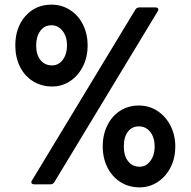

<svg xmlns="http://www.w3.org/2000/svg" viewBox="-20 -795 822 828"><path d="M46 -599Q46 -676 89.5 -725.5Q133 -775 202 -775Q246 -775 282 -752Q318 -729 338 -688.5Q358 -648 358 -599Q358 -550 338 -509.5Q318 -469 283 -445.5Q248 -422 205 -422Q159 -422 122.5 -444.5Q86 -467 66 -507.5Q46 -548 46 -599ZM128 0Q122 0 118.5 -2.5Q115 -5 115 -9Q115 -13 118 -17L564 -754Q570 -763 581 -763H650Q656 -763 659.5 -760.5Q663 -758 663 -754Q663 -751 660 -746L214 -9Q208 0 197 0ZM269 -599Q269 -637 250 -661.5Q231 -686 202 -686Q172 -686 154 -662Q136 -638 136 -599Q136 -559 154.5 -536Q173 -513 205 -513Q233 -513 251 -537.5Q269 -562 269 -599ZM423 -164Q423 -214 443 -254.5Q463 -295 498.5 -317.5Q534 -340 579 -340Q623 -340 659 -316.5Q695 -293 715.5 -252.5Q736 -212 736 -163Q736 -114 716 -74Q696 -34 660.5 -10.5Q625 13 582 13Q536 13 500 -9.5Q464 -32 443.5 -72.5Q423 -113 423 -164ZM647 -163Q647 -202 628 -226Q609 -250 579 -250Q549 -250 531.5 -227Q514 -204 514 -164Q514 -123 532.5 -99.5Q551 -76 582 -76Q610 -76 628.5 -101Q647 -126 647 -163Z"/></svg>

Font: Open Sauce Two SemiBold
Style: Regular
Weight: 600
Designer: Alfredo Marco Pradil
Foundry: Creative Sauce Fz LLC
Version: Version 1.477